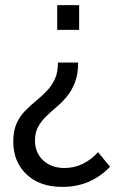

<svg xmlns="http://www.w3.org/2000/svg" viewBox="-20 -520 466 752"><path d="M286 -275Q286 -229 273.5 -197Q261 -165 242 -142Q223 -119 201.5 -101Q180 -83 161 -64.5Q142 -46 129.5 -23.5Q117 -1 117 30Q117 78 149 108Q181 138 233 138Q271 138 304.5 121.5Q338 105 364 76L411 133Q375 171 328.5 191.5Q282 212 223 212Q136 212 84 163Q32 114 32 34Q32 -7 44.5 -35.5Q57 -64 77.5 -85Q98 -106 120 -124Q142 -142 162 -162.5Q182 -183 194.5 -209.5Q207 -236 207 -275ZM290 -500V-403H204V-500Z"/></svg>

Font: SUSE
Style: Regular
Weight: 400
Designer: Rene Bieder
Foundry: SUSE
Version: Version 1.000